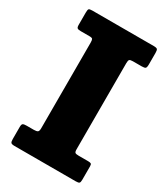

<svg xmlns="http://www.w3.org/2000/svg" viewBox="-186 -836 807 922"><g transform="rotate(30 218.0 -375.0)"><path d="M314.5 -612.5V-135.5Q314.5 -120.5 319.5 -117Q324.5 -113.5 339.5 -113.5H391Q402 -113.5 406.8 -110.8Q411.5 -108 411.5 -97V-22.5Q411.5 -8 407.2 -4Q403 0 388 0H48.5Q33 0 28.8 -4.8Q24.5 -9.5 24.5 -25V-92Q24.5 -106.5 30 -110Q35.5 -113.5 51 -113.5H90.5Q104.5 -113.5 110.8 -117.5Q117 -121.5 117 -137.5V-612Q117 -626.5 114 -631.5Q111 -636.5 96.5 -636.5H48.5Q34.5 -636.5 29.5 -640.2Q24.5 -644 24.5 -658V-725.5Q24.5 -741.5 28 -745.8Q31.5 -750 47 -750H387Q403.5 -750 407.5 -745.2Q411.5 -740.5 411.5 -725V-662Q411.5 -645 406.8 -640.8Q402 -636.5 386.5 -636.5H338Q322.5 -636.5 318.5 -632Q314.5 -627.5 314.5 -612.5Z"/></g></svg>

Font: Besley* Narrow Heavy
Style: Regular
Weight: 800
Width: 4
Designer: Owen Earl
Foundry: indestructible type*
Version: Version 3.000; ttfautohint (v1.8.3)